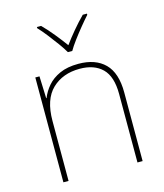

<svg xmlns="http://www.w3.org/2000/svg" viewBox="-113 -849 800 934"><g transform="rotate(-15 286.5 -381.5)"><path d="M309 -538Q395 -538 442 -491Q489 -444 489 -346V0H463V-345Q463 -433 422.5 -473Q382 -513 309 -513Q223 -513 169.5 -461.5Q116 -410 116 -302V0H90V-528H111L115 -417H117Q129 -448 152.5 -475.5Q176 -503 214.5 -520.5Q253 -538 309 -538ZM275 -606Q263 -627 243 -654.5Q223 -682 201.5 -709.5Q180 -737 161 -757V-763H182Q210 -735 237.5 -701Q265 -667 286 -638Q307 -667 335.5 -701Q364 -735 392 -763H413V-757Q395 -737 372.5 -709.5Q350 -682 329.5 -654.5Q309 -627 297 -606Z"/></g></svg>

Font: Noto Sans Lao Looped Thin
Style: Regular
Weight: 100
Designer: Mark Frömberg, Ben Mitchell
Foundry: The Fontpad Ltd
Version: Version 1.002; ttfautohint (v1.8.4.7-5d5b)